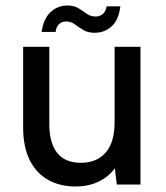

<svg xmlns="http://www.w3.org/2000/svg" viewBox="-20 -670 601 697"><path d="M131 -554Q138 -602 163.5 -626Q189 -650 225 -650Q249 -650 265 -640Q281 -630 295 -620Q309 -610 327 -610Q342 -610 353 -619Q364 -628 367 -647H417Q411 -598 385.5 -574.5Q360 -551 323 -551Q299 -551 282.5 -561Q266 -571 252 -581.5Q238 -592 220 -592Q205 -592 194.5 -582.5Q184 -573 182 -554ZM490 0H404L397 -59Q373 -27 336.5 -10Q300 7 255 7Q197 7 154 -17.5Q111 -42 87.5 -89.5Q64 -137 64 -208V-500H159V-220Q159 -151 187.5 -115Q216 -79 274 -79Q331 -79 363.5 -116Q396 -153 396 -226V-500H490Z"/></svg>

Font: Albert Sans Medium
Style: Regular
Weight: 500
Designer: Andreas Rasmussen
Foundry: a.Foundry
Version: Version 1.025